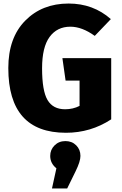

<svg xmlns="http://www.w3.org/2000/svg" viewBox="-20 -733 689 1086"><path d="M368 -713Q507 -713 607 -625L516 -530Q444 -582 378 -582Q303 -582 260.5 -524Q218 -466 218 -347Q218 -219 249 -167Q280 -115 348 -115Q393 -115 430 -134V-277H351L333 -404H609V-58Q493 18 353 18Q27 18 27 -348Q27 -519 122.5 -616Q218 -713 368 -713ZM435 149Q435 180 408 235L360 333H274L299 219Q264 191 264 149Q264 114 288.5 89.5Q313 65 350 65Q387 65 411 89Q435 113 435 149Z"/></svg>

Font: FiraGO ExtraBold
Style: Regular
Weight: 800
Designer: bBox Type
Foundry: bBox Type GmbH
Version: Version 1.001;PS 001.001;hotconv 1.0.88;makeotf.lib2.5.64775